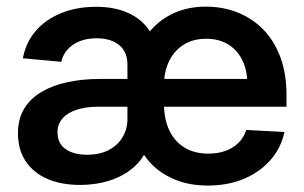

<svg xmlns="http://www.w3.org/2000/svg" viewBox="-20 -559 935 590"><path d="M226.1 9.3Q168 9.3 125 -9.5Q82 -28.3 58.6 -64Q35.2 -99.6 35.2 -149.4Q35.2 -193.4 54.2 -224.9Q73.2 -256.3 107.7 -276.6Q142.1 -296.9 187.7 -306.6Q233.4 -316.4 286.6 -316.4H787.1L739.7 -291.5Q741.7 -335.9 726.8 -369.4Q711.9 -402.8 683.1 -421.4Q654.3 -439.9 613.8 -439.9Q573.2 -439.9 544.2 -421.6Q515.1 -403.3 499.5 -370.8Q483.9 -338.4 483.9 -296.4V-240.2Q483.9 -192.4 500.5 -158Q517.1 -123.5 547.6 -105.2Q578.1 -86.9 620.6 -86.9Q649.9 -86.9 673.3 -95.5Q696.8 -104 713.1 -120.4Q729.5 -136.7 736.8 -159.7L854 -153.3Q843.8 -104.5 811.3 -67.4Q778.8 -30.3 729.5 -9.5Q680.2 11.2 618.2 11.2Q564.9 11.2 521.5 -5.6Q478 -22.5 447.3 -53.2Q416.5 -84 400.9 -125L405.3 -410.2Q425.3 -449.7 455.1 -478.5Q484.9 -507.3 524.4 -522.9Q564 -538.6 612.3 -538.6Q665.5 -538.6 710.7 -520.5Q755.9 -502.4 789.6 -467.8Q823.2 -433.1 841.8 -382.6Q860.4 -332 860.4 -267.1V-231H281.7Q243.2 -231 215.1 -221.7Q187 -212.4 171.9 -194.8Q156.7 -177.2 156.7 -152.8Q156.7 -118.2 181.6 -100.8Q206.5 -83.5 247.1 -83.5Q286.6 -83.5 314.5 -98.1Q342.3 -112.8 356.9 -137.9Q371.6 -163.1 371.6 -192.9V-361.8Q371.6 -386.2 360.6 -404.1Q349.6 -421.9 328.4 -431.6Q307.1 -441.4 276.9 -441.4Q246.1 -441.4 223.1 -431.6Q200.2 -421.9 186.3 -405.5Q172.4 -389.2 168.5 -369.1L50.3 -379.9Q59.1 -427.7 89.1 -463.1Q119.1 -498.5 167 -518.3Q214.8 -538.1 275.9 -538.1Q331.1 -538.1 372.6 -519.8Q414.1 -501.5 438.5 -465.8Q462.9 -430.2 467.3 -377.9L458 -111.8H436Q424.8 -80.6 404.1 -57.9Q383.3 -35.2 355.2 -20.3Q327.1 -5.4 294.2 2Q261.2 9.3 226.1 9.3Z"/></svg>

Font: Inter 24pt SemiBold
Style: Regular
Weight: 600
Designer: Rasmus Andersson
Foundry: rsms
Version: Version 4.001;git-66647c0bb